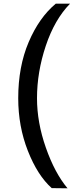

<svg xmlns="http://www.w3.org/2000/svg" viewBox="-20 -810 444 1044"><path d="M261.2 212.9Q184.1 144 131.6 10.5Q79.1 -123 79.1 -275.9Q79.1 -447.8 136 -581.3Q192.9 -714.8 283.2 -790H360.8Q276.9 -704.1 229 -561Q181.2 -418 181.2 -275.9Q181.2 -144 229.5 -6.6Q277.8 130.9 347.2 213.9Z"/></svg>

Font: Oakes Grotesk
Style: SemiBold
Weight: 600
Designer: Samuel Oakes
Foundry: Samuel Oakes
Version: Version 1.0 | wf-rip DC20170320